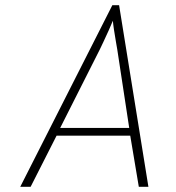

<svg xmlns="http://www.w3.org/2000/svg" viewBox="-20 -720 678 740"><path d="M58 0 413 -700H439L552 0H515L482 -197H198L98 0ZM212 -227H478L432 -529Q430.5 -537.5 426.8 -559.2Q423 -581 419.5 -604Q416 -627 415 -640Q410 -627 399.5 -604Q389 -581 379 -559.5Q369 -538 365 -530Z"/></svg>

Font: Overpass Thin
Style: Italic
Weight: 250
Italic angle: -10°
Designer: Delve Withrington, Dave Bailey, Thomas Jockin
Foundry: Delve Fonts LLC
Version: Version 4.000